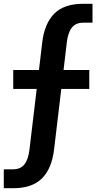

<svg xmlns="http://www.w3.org/2000/svg" viewBox="-35 -760 514 1015"><path d="M-15 135H34Q74 135 94.5 108.5Q115 82 121 29L159 -290H35V-390H171L188 -534Q200 -636 252 -688Q304 -740 405 -740H454V-640H405Q365 -640 344.5 -613.5Q324 -587 318 -534L301 -390H437V-290H289L251 29Q239 131 187 183Q135 235 34 235H-15Z"/></svg>

Font: KoHo
Style: Bold
Weight: 700
Designer: Cadson Demak & Katatrad Team
Foundry: Cadson Demak Co.,Ltd.
Version: Version 1.000; ttfautohint (v1.6)